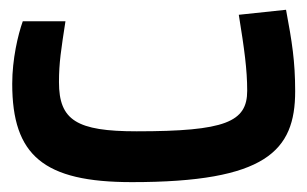

<svg xmlns="http://www.w3.org/2000/svg" viewBox="-20 -368 626 391"><path d="M248.5 2.9C521.5 2.9 581.1 -60.5 581.1 -182.1C581.1 -243.2 574.7 -282.7 562.5 -348.1L466.3 -337.9C477.5 -268.6 483.4 -226.6 483.4 -183.1C483.4 -119.6 439 -100.6 258.3 -100.6C136.2 -100.6 100.1 -123 100.1 -200.7C100.1 -240.7 104.5 -267.1 113.3 -324.7H26.4C16.6 -297.4 4.9 -247.6 4.9 -197.3C4.9 -51.3 68.8 2.9 248.5 2.9Z"/></svg>

Font: Cascadia Code PL
Style: Regular
Weight: 400
Monospace: yes
Designer: Aaron Bell
Foundry: Saja Typeworks
Version: Version 2404.023